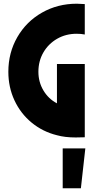

<svg xmlns="http://www.w3.org/2000/svg" viewBox="-20 -740 517 1035"><path d="M388 1Q330 1 287 -11Q210 -30 150.5 -79Q91 -128 58 -199Q25 -270 25 -353Q25 -456 73.5 -540Q122 -624 206.5 -672Q291 -720 394 -720Q409 -720 437 -718V-554Q417 -558 393 -558Q335 -558 288 -531Q241 -504 214 -457.5Q187 -411 187 -353Q187 -298 214 -252.5Q241 -207 287 -183V-395H437V0Q419 1 388 1ZM318 60H440L416 275H318Z"/></svg>

Font: Lineal Heavy
Style: Regular
Weight: 900
Designer: Created by Frank Adebiaye with contributions from Anton Moglia & Ariel Martín Pérez
Created by Frank ADEBIAYE with FontF
Foundry: Velvetyne Type Foundry
Version: Version 2.000